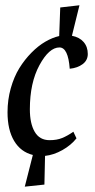

<svg xmlns="http://www.w3.org/2000/svg" viewBox="-20 -572 358 722"><path d="M206.5 -543.9 278.8 -552.2 250.5 -437.5Q278.8 -432.1 294.4 -414.1Q310.1 -396 310.1 -369.1Q310.1 -345.2 290.8 -330.8Q271.5 -316.4 242.2 -313.5Q236.3 -393.6 203.6 -393.6Q164.6 -393.6 128.4 -327.1Q92.3 -260.7 92.3 -161.1Q92.3 -107.4 110.6 -76.2Q128.9 -44.9 166.5 -44.9Q193.8 -44.9 213.6 -53Q233.4 -61 255.9 -76.7L267.6 -51.8Q247.1 -25.9 214.6 -7.6Q182.1 10.7 149.4 14.2L147 122.1L73.2 129.9L103.5 10.7Q58.1 -0.5 33.2 -42Q8.3 -83.5 8.3 -149.9Q8.3 -196.8 20.5 -240Q32.7 -283.2 52.7 -315.7Q72.8 -348.1 98.4 -374Q124 -399.9 150.6 -415.3Q177.2 -430.7 202.6 -436.5Q202.6 -436.5 206.5 -543.9Z"/></svg>

Font: Neuton Cursive
Style: Regular
Weight: 500
Designer: Brian M Zick
Version: Version 1.43